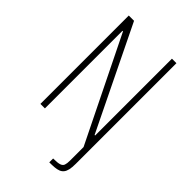

<svg xmlns="http://www.w3.org/2000/svg" viewBox="-262 -776 1057 1057"><g transform="rotate(45 267.0 -247.5)"><path d="M343 193V163Q377 163 392.5 158Q408 153 412.5 140.5Q417 128 417 106V0L120 -604H116V0H81V-688H122L413 -90H417V-688H452V96Q452 124 448 141.5Q444 159 435.5 169.5Q427 180 414 185Q401 190 383.5 191.5Q366 193 343 193Z"/></g></svg>

Font: Saira Condensed Thin
Style: Regular
Weight: 250
Width: 3
Designer: Hector Gatti with collaboration of the Omnibus-Type team
Foundry: Omnibus-Type
Version: Version 1.101